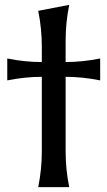

<svg xmlns="http://www.w3.org/2000/svg" viewBox="-20 -767 440 787"><path d="M136.7 0Q151.4 -73.2 151.4 -146.5V-452.1Q82 -452.1 9.8 -437.5V-527.3Q81.1 -512.7 151.4 -512.7V-576.2Q151.4 -649.4 136.7 -722.7L263.7 -747.1Q249 -673.8 249 -600.6V-512.7Q317.4 -512.7 390.6 -527.3V-437.5Q317.4 -452.1 249 -452.1V-146.5Q249 -73.2 263.7 0Z"/></svg>

Font: Classica
Style: Book
Weight: 400
Version: Version 1.001